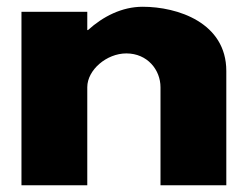

<svg xmlns="http://www.w3.org/2000/svg" viewBox="-20 -548 733 568"><path d="M43.5 0H238.2V-290C238.2 -341 295.3 -390 353.7 -390C416.3 -390 454.8 -341 454.8 -290V0H649.5V-338C649.5 -481 505.5 -528 402 -528C340.5 -528 284.3 -499 240.3 -459H238.2V-513H43.5Z"/></svg>

Font: Hussar
Style: BdWide
Weight: 700
Foundry: Cannot Into Space Fonts
Version: Version 2.00